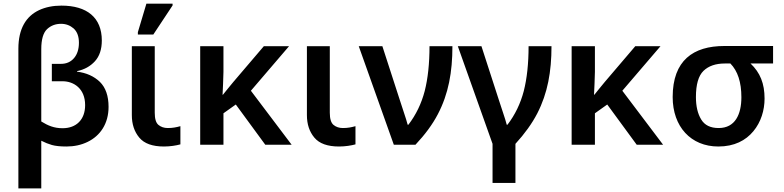

<svg xmlns="http://www.w3.org/2000/svg" viewBox="-20 -796 4311 1056"><path d="M207 240.2V-22C227.1 -11.7 246.6 -3.9 265.6 1.5C284.7 6.8 311 9.8 345.2 9.8C387.7 9.8 426.8 1.5 461.9 -15.6C531.7 -49.3 577.1 -116.2 577.1 -208C577.1 -268.6 561 -314.5 529.3 -345.7C497.1 -376.5 455.1 -395.5 403.8 -401.9V-404.8C443.8 -413.1 476.6 -431.2 502 -459C527.3 -486.8 540 -524.9 540 -573.2C540 -699.7 458 -765.1 317.9 -765.1C271.5 -765.1 230.5 -756.8 194.8 -740.2C123.5 -706.5 81.1 -638.7 81.1 -527.8V240.2ZM324.2 -90.8C277.3 -90.8 244.1 -105 207 -127.9V-525.9C207 -579.1 217.8 -615.7 238.8 -635.7C259.8 -655.3 285.2 -665 315.9 -665C342.8 -665 365.7 -656.2 385.3 -639.2C404.3 -621.6 414.1 -595.7 414.1 -561C414.1 -526.4 405.3 -498 387.7 -477.1C369.6 -455.6 345.7 -444.8 314.9 -444.8H265.1V-349.1H324.2C384.3 -349.1 448.2 -310.1 448.2 -217.8C448.2 -138.2 399.9 -90.8 324.2 -90.8Z M823.2 -606 929.2 -766.1V-775.9H785.2L738.3 -619.1V-606ZM881.8 9.8C915.5 9.8 949.2 4.4 972.2 -2V-102.1C949.2 -95.7 929.7 -91.8 902.8 -91.8C882.3 -91.8 865.2 -97.7 851.6 -108.9C837.9 -120.1 831.1 -142.6 831.1 -175.8V-542H705.1V-163.1C705.1 -112.8 718.8 -71.8 746.1 -39.1C773.4 -6.3 818.8 9.8 881.8 9.8Z M1431.2 -542 1264.2 -346.2C1244.1 -323.2 1226.1 -298.8 1206.1 -274.9H1204.1C1206.5 -309.6 1207.5 -356 1209 -400.9V-542H1081.1V0H1209V-172.9L1276.9 -221.2L1439 0H1584L1359.9 -296.9L1569.8 -542Z M1844.7 9.8C1878.4 9.8 1912.1 4.4 1935.1 -2V-102.1C1912.1 -95.7 1892.6 -91.8 1865.7 -91.8C1845.2 -91.8 1828.1 -97.7 1814.5 -108.9C1800.8 -120.1 1793.9 -142.6 1793.9 -175.8V-542H1668V-163.1C1668 -112.8 1681.6 -71.8 1709 -39.1C1736.3 -6.3 1781.7 9.8 1844.7 9.8Z M2265.1 0C2317.9 -56.2 2358.9 -111.8 2388.2 -168C2446.8 -279.8 2468.3 -399.4 2468.3 -542H2342.3C2342.3 -446.8 2333.5 -364.3 2315.9 -295.4C2297.9 -226.6 2268.1 -164.6 2226.1 -109.9H2222.2C2214.8 -140.6 2190.4 -208 2179.2 -245.1L2083 -542H1953.1L2146 0Z M2814.9 210V-4.9C2866.2 -61 2906.2 -116.7 2935.1 -172.4C2992.2 -283.7 3013.2 -401.9 3013.2 -542H2887.2C2887.2 -446.8 2878.4 -364.3 2860.8 -295.4C2842.8 -226.6 2813 -164.6 2771 -109.9H2767.1C2759.8 -140.6 2735.4 -208 2724.1 -245.1L2627.9 -542H2498L2689 -4.9V210Z M3474.1 -542 3307.1 -346.2C3287.1 -323.2 3269 -298.8 3249 -274.9H3247.1C3249.5 -309.6 3250.5 -356 3252 -400.9V-542H3124V0H3252V-172.9L3319.8 -221.2L3481.9 0H3627L3402.8 -296.9L3612.8 -542Z M3930.7 9.8C4019 9.8 4081.5 -23.4 4123.5 -74.2C4165.5 -124.5 4185.1 -189.9 4185.1 -253.9C4185.1 -336.4 4161.1 -396.5 4107.9 -446.8H4231.9V-543H3963.9C3793 -543 3679.7 -463.9 3679.7 -262.2C3679.7 -99.6 3779.8 9.8 3930.7 9.8ZM3932.6 -91.8C3887.2 -91.8 3855.5 -107.4 3836.4 -139.2C3817.4 -170.4 3807.6 -211.4 3807.6 -262.2C3807.6 -331.1 3821.3 -378.9 3849.1 -406.2C3877 -433.1 3916 -446.8 3966.8 -446.8H3997.1C4037.6 -405.3 4057.6 -343.8 4057.6 -261.2C4057.6 -167 4023.4 -91.8 3932.6 -91.8Z"/></svg>

Font: Noto Reveo Sans
Style: Regular
Weight: 600
Designer: Monotype Design Team
Foundry: Monotype Imaging Inc.
Version: Version 2.007